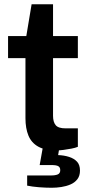

<svg xmlns="http://www.w3.org/2000/svg" viewBox="-20 -697 422 905"><path d="M246 12Q192 12 160 -6Q128 -24 114 -58Q100 -92 100 -140V-423H18V-527H104L129 -677H230V-527H347V-423H230V-151Q230 -122 242.5 -107Q255 -92 289 -92H347V-5Q335 0 317 3.5Q299 7 280 9.5Q261 12 246 12ZM224 188Q195 188 163.5 185.5Q132 183 108 178V130H221Q241 130 252.5 125Q264 120 264 105Q264 92 255 86.5Q246 81 223 81H167L185 -20H263L254 34Q282 35 305.5 42.5Q329 50 343 65Q357 80 357 107Q357 132 344.5 148Q332 164 312 172.5Q292 181 269 184.5Q246 188 224 188Z"/></svg>

Font: Archivo SemiExpanded SemiBold
Style: Regular
Weight: 600
Width: 6
Designer: Hector Gatti
Foundry: Omnibus-Type
Version: Version 2.001